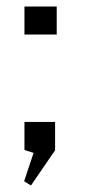

<svg xmlns="http://www.w3.org/2000/svg" viewBox="-20 -460 265 589"><path d="M55 -354H154V-440H55ZM75 109 149 1V-86H55V0L83 9L54 96Z"/></svg>

Font: Cabin Condensed
Style: Regular
Weight: 400
Designer: Pablo Impallari
Foundry: Pablo Impallari. www.impallari.com Igino Marini. www.ikern.com
Version: Version 1.006